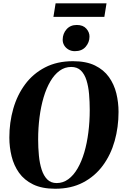

<svg xmlns="http://www.w3.org/2000/svg" viewBox="-20 -1119 734 1150"><path d="M310.5 11.5Q231.5 11.5 178.2 -14.5Q125 -40.5 94 -84.2Q63 -128 49.5 -182.8Q36 -237.5 36 -295Q36 -385.5 59.5 -467.8Q83 -550 130.5 -614Q178 -678 249.8 -715.2Q321.5 -752.5 417 -752.5Q496 -752.5 548.8 -726.8Q601.5 -701 632.5 -657.5Q663.5 -614 676.8 -559.8Q690 -505.5 690 -448.5Q690 -357.5 666.8 -274.8Q643.5 -192 596 -127.5Q548.5 -63 477.2 -25.8Q406 11.5 310.5 11.5ZM319.5 -22.5Q357.5 -22.5 389 -45.5Q420.5 -68.5 444.5 -109.8Q468.5 -151 484.8 -206Q501 -261 509.2 -325.8Q517.5 -390.5 517.5 -460Q517.5 -509 513.5 -555.2Q509.5 -601.5 498 -638.2Q486.5 -675 464.5 -696.5Q442.5 -718 406.5 -718Q368 -718 336.8 -695.2Q305.5 -672.5 281.5 -631.5Q257.5 -590.5 241.2 -535.8Q225 -481 216.8 -417Q208.5 -353 208.5 -284Q208.5 -234 213 -187.2Q217.5 -140.5 229.5 -103.2Q241.5 -66 263.2 -44.2Q285 -22.5 319.5 -22.5ZM428.5 -812.5Q406.5 -812.5 389.8 -822.5Q373 -832.5 364 -848.2Q355 -864 355.5 -882.5Q356 -918 378.8 -943.8Q401.5 -969.5 440 -969.5Q477.5 -969.5 497 -947.5Q516.5 -925.5 516 -899.5Q516 -865.5 493.2 -839Q470.5 -812.5 428.5 -812.5ZM313 -1099H618L605 -1018H300Z"/></svg>

Font: Merriweather 120pt ExtraBold
Style: Italic
Weight: 800
Italic angle: -7.8°
Version: Version 2.101